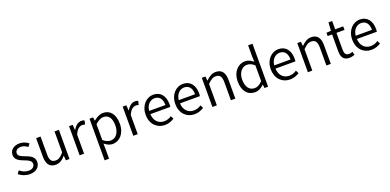

<svg xmlns="http://www.w3.org/2000/svg" viewBox="4 -1954 6795 3343"><g transform="rotate(-20 3401.5 -282.5)"><path d="M233 13C358 13 426 -59 426 -145C426 -248 339 -279 259 -310C197 -333 141 -353 141 -407C141 -451 174 -489 246 -489C296 -489 334 -468 370 -441L410 -494C369 -527 310 -554 246 -554C129 -554 62 -487 62 -403C62 -311 146 -276 222 -247C282 -225 348 -199 348 -141C348 -91 311 -51 236 -51C168 -51 120 -78 73 -116L33 -61C83 -19 156 13 233 13Z M714 13C789 13 843 -27 894 -86H897L904 0H971V-540H890V-153C836 -87 795 -58 738 -58C663 -58 631 -103 631 -207V-540H549V-197C549 -59 601 13 714 13Z M1159 0H1241V-352C1278 -446 1334 -480 1379 -480C1401 -480 1413 -477 1431 -471L1447 -542C1429 -551 1413 -554 1390 -554C1329 -554 1274 -509 1237 -441H1234L1226 -540H1159Z M1538 231H1620V45L1618 -50C1668 -10 1720 13 1770 13C1894 13 2005 -94 2005 -278C2005 -445 1931 -554 1790 -554C1726 -554 1666 -517 1616 -477H1613L1605 -540H1538ZM1758 -56C1721 -56 1671 -71 1620 -115V-408C1675 -458 1724 -485 1771 -485C1879 -485 1921 -401 1921 -277C1921 -141 1852 -56 1758 -56Z M2153 0H2235V-352C2272 -446 2328 -480 2373 -480C2395 -480 2407 -477 2425 -471L2441 -542C2423 -551 2407 -554 2384 -554C2323 -554 2268 -509 2231 -441H2228L2220 -540H2153Z M2737 13C2811 13 2866 -12 2912 -41L2883 -97C2842 -69 2800 -53 2746 -53C2638 -53 2566 -132 2561 -252H2930C2933 -266 2934 -283 2934 -301C2934 -457 2856 -554 2721 -554C2597 -554 2480 -445 2480 -269C2480 -92 2594 13 2737 13ZM2560 -312C2571 -423 2642 -488 2722 -488C2810 -488 2862 -427 2862 -312Z M3286 13C3360 13 3415 -12 3461 -41L3432 -97C3391 -69 3349 -53 3295 -53C3187 -53 3115 -132 3110 -252H3479C3482 -266 3483 -283 3483 -301C3483 -457 3405 -554 3270 -554C3146 -554 3029 -445 3029 -269C3029 -92 3143 13 3286 13ZM3109 -312C3120 -423 3191 -488 3271 -488C3359 -488 3411 -427 3411 -312Z M3619 0H3701V-396C3757 -453 3798 -483 3855 -483C3930 -483 3962 -437 3962 -333V0H4044V-343C4044 -481 3992 -554 3879 -554C3805 -554 3749 -513 3697 -461H3694L3686 -540H3619Z M4407 13C4474 13 4531 -22 4574 -65H4577L4584 0H4651V-796H4570V-585L4574 -490C4525 -530 4483 -554 4420 -554C4295 -554 4184 -444 4184 -269C4184 -89 4271 13 4407 13ZM4424 -56C4325 -56 4268 -137 4268 -270C4268 -396 4340 -485 4432 -485C4479 -485 4522 -468 4570 -425V-133C4522 -82 4476 -56 4424 -56Z M5055 13C5129 13 5184 -12 5230 -41L5201 -97C5160 -69 5118 -53 5064 -53C4956 -53 4884 -132 4879 -252H5248C5251 -266 5252 -283 5252 -301C5252 -457 5174 -554 5039 -554C4915 -554 4798 -445 4798 -269C4798 -92 4912 13 5055 13ZM4878 -312C4889 -423 4960 -488 5040 -488C5128 -488 5180 -427 5180 -312Z M5388 0H5470V-396C5526 -453 5567 -483 5624 -483C5699 -483 5731 -437 5731 -333V0H5813V-343C5813 -481 5761 -554 5648 -554C5574 -554 5518 -513 5466 -461H5463L5455 -540H5388Z M6158 13C6188 13 6224 3 6255 -7L6238 -69C6220 -61 6195 -54 6175 -54C6110 -54 6090 -94 6090 -160V-474H6239V-540H6090V-693H6022L6012 -540L5927 -535V-474H6009V-163C6009 -57 6045 13 6158 13Z M6564 13C6638 13 6693 -12 6739 -41L6710 -97C6669 -69 6627 -53 6573 -53C6465 -53 6393 -132 6388 -252H6757C6760 -266 6761 -283 6761 -301C6761 -457 6683 -554 6548 -554C6424 -554 6307 -445 6307 -269C6307 -92 6421 13 6564 13ZM6387 -312C6398 -423 6469 -488 6549 -488C6637 -488 6689 -427 6689 -312Z"/></g></svg>

Font: Noto Sans HK DemiLight
Style: Regular
Weight: 350
Designer: Ryoko NISHIZUKA 西塚涼子 (kana, bopomofo & ideographs); Paul D. Hunt (Latin, Greek & Cyrillic); Sandoll Communications 산돌커뮤니
Foundry: Adobe
Version: Version 2.004;hotconv 1.0.118;makeotfexe 2.5.65603